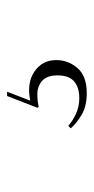

<svg xmlns="http://www.w3.org/2000/svg" viewBox="118 -158 264 540"><g transform="rotate(-90 250.0 112.0)"><path d="M258 224Q221 224 197 209.5Q173 195 159 179L166 172Q178 183 198.5 193Q219 203 244 203Q274 203 291 188.5Q308 174 308 142Q308 112 292.5 98.5Q277 85 255 85Q246 85 236.5 86Q227 87 219 89L217 85L250 0H262L237 65Q287 55 319 77Q351 99 351 138Q351 172 328.5 198Q306 224 258 224Z"/></g></svg>

Font: Display Extralight
Style: Regular
Weight: 200
Designer: Latin by Veronika Burian and Jose Scaglione. Greek by Irene Vlachou. Cyrillic by Vera Evstafieva.
Foundry: TypeTogether
Version: Version 3.002